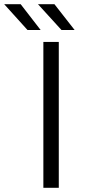

<svg xmlns="http://www.w3.org/2000/svg" viewBox="-94 -901 416 921"><path d="M114 -700H188V0H114ZM-74 -881H5L101 -757H38ZM88 -881H167L264 -757H201Z"/></svg>

Font: APTA Sans Regular
Style: Regular
Weight: 400
Version: Version 7.200